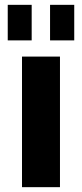

<svg xmlns="http://www.w3.org/2000/svg" viewBox="-20 -774 339 794"><path d="M228 -540V0H71V-540ZM111 -754V-607H12V-754ZM287 -754V-607H187V-754Z"/></svg>

Font: Pathway Extreme
Style: Bold
Weight: 700
Designer: Eduardo Rodriguez Tunni
Foundry: Eduardo Rodriguez Tunni
Version: Version 1.001;gftools[0.9.26]